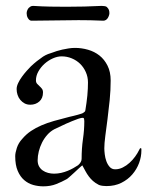

<svg xmlns="http://www.w3.org/2000/svg" viewBox="-20 -643 510 665"><path d="M265.1 -70.3 262.7 -68.4Q262.2 -68.4 254.6 -61.3Q247.1 -54.2 237.8 -45.7Q228.5 -37.1 220.2 -29.8Q211.9 -22.5 210 -22Q194.3 -13.2 174.6 -5.4Q154.8 2.4 129.9 2.4Q112.3 2.4 95 -2.4Q77.6 -7.3 63.7 -19.3Q49.8 -31.2 41.3 -51.3Q32.7 -71.3 32.7 -102.1Q32.7 -113.3 38.3 -130.6Q43.9 -147.9 57.1 -162.1Q70.8 -178.2 87.2 -189.2Q103.5 -200.2 123.3 -208.7Q143.1 -217.3 167 -224.1Q190.9 -231 220.2 -238.3Q227.1 -239.7 234.9 -241.7Q242.7 -243.7 249.8 -245.6Q256.8 -247.6 262 -249.3Q267.1 -251 268.6 -252.4Q271 -254.4 273.2 -255.9Q275.4 -257.3 275.9 -262.7Q277.8 -273.9 279.5 -286.6Q281.2 -299.3 282.5 -312Q283.7 -324.7 284.2 -336.4Q284.7 -348.1 284.7 -357.4Q284.7 -376.5 277.3 -393.1Q270 -409.7 257.6 -421.9Q245.1 -434.1 228.5 -440.9Q211.9 -447.8 193.4 -447.8Q178.7 -447.8 162.8 -440.7Q147 -433.6 134 -421.9Q121.1 -410.2 112.8 -395.3Q104.5 -380.4 104.5 -364.7Q104.5 -357.4 108.4 -353Q112.3 -348.6 116.7 -344.7Q121.1 -340.8 125 -335.9Q128.9 -331.1 128.9 -322.8Q128.9 -302.7 116.2 -291.5Q103.5 -280.3 85 -280.3Q73.7 -280.3 65.2 -284.9Q56.6 -289.6 50.3 -297.1Q43.9 -304.7 40.8 -314.5Q37.6 -324.2 37.6 -334.5Q37.6 -344.2 43 -355.5Q48.3 -366.7 56.2 -377.4Q64 -388.2 72.5 -397.7Q81.1 -407.2 86.9 -413.1Q97.7 -423.3 107.7 -431.2Q117.7 -439 128.9 -446.8Q137.2 -452.1 146 -455.6Q154.8 -459 163.1 -461.4Q168 -463.4 176.5 -466.1Q185.1 -468.8 195.6 -471.2Q206.1 -473.6 217.5 -475.3Q229 -477.1 239.7 -477.1Q262.7 -477.1 284.9 -470.7Q307.1 -464.4 324.5 -450.7Q341.8 -437 352.5 -415.5Q363.3 -394 363.3 -364.3Q363.3 -331.1 359.9 -296.4Q356.4 -261.7 352.3 -230Q348.1 -198.2 344.7 -171.9Q341.3 -145.5 341.3 -129.4Q341.3 -121.1 342.8 -108.6Q344.2 -96.2 348.4 -84.7Q352.5 -73.2 359.9 -64.9Q367.2 -56.6 378.9 -56.6Q392.6 -56.6 405.3 -63Q418 -69.3 428.7 -79.1Q439.5 -88.9 448 -100.6Q456.5 -112.3 461.9 -123.5Q462.9 -125.5 464.1 -127.7Q465.3 -129.9 467.8 -129.9Q469.7 -129.9 469.7 -126.5V-121.6Q469.7 -100.1 461.7 -78.4Q453.6 -56.6 438.2 -38.8Q422.9 -21 400.4 -9.8Q377.9 1.5 348.6 1.5Q343.3 1.5 336.2 0.7Q329.1 0 322.8 -2.4Q310.1 -8.8 301.8 -16.4Q293.5 -23.9 287.4 -32.2Q281.2 -40.5 276.1 -50Q271 -59.6 265.1 -70.3ZM110.4 -87.9Q110.4 -75.7 115.2 -66.9Q120.1 -58.1 128.2 -52.5Q136.2 -46.9 146.5 -44.2Q156.7 -41.5 167 -41.5Q179.7 -41.5 191.7 -44.2Q203.6 -46.9 214.4 -51.3Q225.1 -55.7 234.1 -60.8Q243.2 -65.9 250.5 -70.8Q262.7 -81.5 262.7 -92.8Q262.7 -128.9 267.3 -160.9Q272 -192.9 272 -223.6Q272 -227.1 271.2 -231Q270.5 -234.9 266.6 -234.9Q262.2 -234.9 258.1 -233.6Q253.9 -232.4 250.5 -231.4Q229 -223.6 208.5 -214.4Q188 -205.1 168 -195.3Q154.3 -188 143.6 -175.8Q132.8 -163.6 125.5 -148.9Q118.2 -134.3 114.3 -118.4Q110.4 -102.5 110.4 -87.9ZM89.4 -571.3Q85 -571.3 81.8 -574Q78.6 -576.7 76.4 -580.6Q74.2 -584.5 73.2 -588.9Q72.3 -593.3 72.3 -597.2Q72.3 -602.1 74.5 -607.4Q76.7 -612.8 79.6 -615.7Q82 -618.2 85.7 -620.4Q89.4 -622.6 94.7 -622.6Q125.5 -620.6 153.8 -620.1Q182.1 -619.6 209.5 -619.6Q273.9 -619.6 332 -622.6Q335.9 -622.6 341.8 -621.8Q347.7 -621.1 350.1 -618.7Q355.5 -613.3 357.2 -608.6Q358.9 -604 358.9 -597.2Q358.9 -593.8 357.4 -589.4Q356 -585 353.5 -580.8Q351.1 -576.7 346.9 -574Q342.8 -571.3 337.9 -571.3Q314.5 -572.3 293.5 -572.8Q272.5 -573.2 252 -573.2Z"/></svg>

Font: IM FELL French Canon
Style: Regular
Weight: 400
Designer: Igino Marini
Foundry: Igino Marini,
Version: 3.00